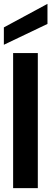

<svg xmlns="http://www.w3.org/2000/svg" viewBox="-23 -975 266 995"><path d="M45 0V-700H173V0ZM-3 -743V-833L223 -955V-851Z"/></svg>

Font: Rethink Sans
Style: Bold
Weight: 700
Designer: The Rethink Sans project authors (Hans Thiessen). DM Sans designed by Colophon Foundry.
Foundry: Rethink Communications LLC
Version: Version 1.001